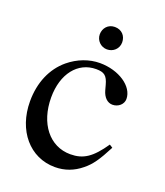

<svg xmlns="http://www.w3.org/2000/svg" viewBox="-120 -705 685 797"><g transform="rotate(20 222.0 -306.0)"><path d="M301 -572C301 -600 282 -622 251 -622C221 -622 202 -599 202 -572C202 -545 224 -523 251 -523C278 -523 301 -543 301 -572ZM398 -156C350 -86 314 -62 257 -62C165 -62 102 -142 102 -257C102 -361 157 -431 238 -431C274 -431 287 -420 297 -383L303 -361C311 -332 329 -315 351 -315C377 -315 398 -334 398 -357C398 -413 328 -460 244 -460C197 -460 149 -442 109 -409C55 -364 25 -295 25 -212C25 -83 104 10 215 10C258 10 296 -4 330 -32C360 -56 380 -85 412 -147Z"/></g></svg>

Font: STIXGeneral
Style: Regular
Weight: 400
Designer: MicroPress Inc., with final additions and corrections provided by Coen Hoffman, Elsevier (retired)
Version: Version 1.1.0